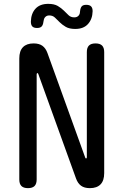

<svg xmlns="http://www.w3.org/2000/svg" viewBox="-20 -965 640 995"><path d="M80 -662Q80 -701 99 -720.5Q118 -740 154 -740Q183 -740 200 -727.5Q217 -715 226 -690L421 -150Q422 -147 423 -145.5Q424 -144 426 -144Q428 -144 429 -145.5Q430 -147 430 -150V-695Q430 -718 441 -729Q452 -740 475 -740Q498 -740 509 -729Q520 -718 520 -695V-68Q520 -29 501 -9.5Q482 10 446 10Q417 10 400 -2.5Q383 -15 374 -40L179 -580Q178 -583 177 -584.5Q176 -586 174 -586Q172 -586 171 -584.5Q170 -583 170 -580V-35Q170 -12 159 -1Q148 10 125 10Q102 10 91 -1Q80 -12 80 -35ZM205 -852Q203 -835 195.5 -827.5Q188 -820 172 -820Q155 -820 147.5 -828Q140 -836 140 -853Q141 -895 164 -920Q187 -945 230 -945Q261 -945 279.5 -934Q298 -923 311 -910Q324 -897 335.5 -886Q347 -875 365 -875Q374 -875 379.5 -878Q385 -881 388.5 -885.5Q392 -890 393.5 -896Q395 -902 395 -908Q397 -925 404 -932.5Q411 -940 427 -940Q444 -940 452 -932Q460 -924 460 -907Q459 -866 436 -840.5Q413 -815 370 -815Q339 -815 320.5 -826Q302 -837 289 -850Q276 -863 264.5 -874Q253 -885 235 -885Q227 -885 221.5 -882Q216 -879 212.5 -874.5Q209 -870 207.5 -864Q206 -858 205 -852Z"/></svg>

Font: Maple Mono NL
Style: Regular
Weight: 400
Monospace: yes
Designer: subframe7536
Version: Version 7.000